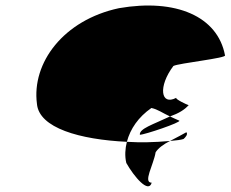

<svg xmlns="http://www.w3.org/2000/svg" viewBox="-20 -564 820 681"><path d="M111 -196C118 -110 263 -69 430 -61C442 -107 471 -149 517 -181C540 -176 555 -164 583 -151C614 -162 635 -175 649 -191C642 -193 602 -212 605 -217C550 -188 540 -257 595 -330C614 -340 787 -358 778 -368C752 -506 604 -570 402 -535C205 -493 92 -341 111 -196ZM430 -61C424 -37 422 -11 428 14C455 62 507 124 518 84C486 84 525 20 532 -24C541 -38 559 -52 583 -64C526 -59 479 -58 430 -61ZM476 -86C493 -86 623 -130 616 -136C604 -141 594 -146 583 -151C522 -122 474 -108 476 -86ZM605 -217V-218ZM583 -64C607 -66 622 -68 631 -71C637 -76 648 -88 641 -95C628 -88 609 -77 583 -64ZM650 -192 649 -191C650 -191 651 -191 650 -190Z"/></svg>

Font: Ampere
Style: SuExtIta
Weight: 400
Version: Version 1